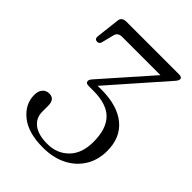

<svg xmlns="http://www.w3.org/2000/svg" viewBox="-205 -806 923 923"><g transform="rotate(45 257.0 -344.0)"><path d="M481.5 -195.5Q481.5 -133.5 452.5 -86.8Q423.5 -40 371.8 -14Q320 12 250.5 12Q150.5 12 96.5 -31.8Q42.5 -75.5 42.5 -137.5Q42.5 -164.5 55.5 -179.2Q68.5 -194 89 -194Q127 -194 127 -148.5V-108.5Q127 -65 160 -40Q193 -15 255 -15.5Q318.5 -15.5 361.2 -58Q404 -100.5 404 -180Q404 -267 362.2 -310Q320.5 -353 229 -353H197.5Q177 -353 177 -367.5Q177 -373 180.2 -378.5Q183.5 -384 193.5 -395L404.5 -634H144Q115.5 -634 109.5 -609.5L94 -547.5Q90.5 -532 75 -532Q57.5 -533 59.5 -553L73.5 -674.5Q76.5 -700 108.5 -700H464.5Q485.5 -700 485.5 -687Q485.5 -681.5 481.5 -674.8Q477.5 -668 464 -653.5L227 -384Q238.5 -384.5 250.5 -384.5Q362 -384.5 421.8 -335Q481.5 -285.5 481.5 -195.5Z"/></g></svg>

Font: Fraunces 9pt Light
Style: Regular
Weight: 300
Version: Version 1.000;[0bf87f6ff]